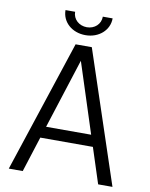

<svg xmlns="http://www.w3.org/2000/svg" viewBox="-94 -935 783 1003"><g transform="rotate(10 297.5 -433.5)"><path d="M296 -756C367 -756 421 -804 421 -867H369C369 -827 337 -798 296 -798C255 -798 222 -827 222 -867H171C171 -804 224 -756 296 -756ZM497 0H573L340 -700H254L23 0H97L157 -188H436ZM177 -249 296 -620 416 -249Z"/></g></svg>

Font: Arthouse Owned
Style: Regular
Weight: 400
Designer: Jeremy Tribby
Foundry: Tribby Type
Version: Version 1.000;PS 001.000;hotconv 1.0.88;makeotf.lib2.5.64775